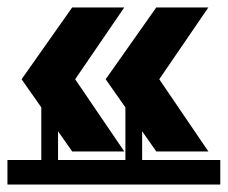

<svg xmlns="http://www.w3.org/2000/svg" viewBox="-22 -483 612 516"><path d="M172 -76 36 -270 172 -463H312L180 -270L312 -76ZM-2 13V-53H344V13ZM89 2V-247H134V2ZM398 -76 262 -270 398 -463H538L406 -270L538 -76ZM224 13V-53H570V13ZM315 2V-247H360V2Z"/></svg>

Font: Montserrat Underline Thin
Style: Bold
Weight: 700
Version: Version 9.000